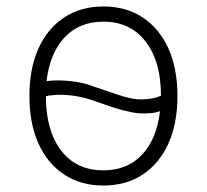

<svg xmlns="http://www.w3.org/2000/svg" viewBox="-20 -562 640 594"><path d="M300 12Q230 12 178.5 -22Q127 -56 99 -118Q71 -180 71 -265Q71 -350 99 -412Q127 -474 178.5 -508Q230 -542 300 -542Q370 -542 421.5 -508Q473 -474 501 -412Q529 -350 529 -265Q529 -180 501 -118Q473 -56 421.5 -22Q370 12 300 12ZM268 -295Q312 -280 338.5 -271Q365 -262 381.5 -258.5Q398 -255 411 -254.5Q424 -254 440 -256Q460 -258 478 -266Q478 -372 430.5 -433.5Q383 -495 300 -495Q225 -495 179.5 -446Q134 -397 124 -311Q128 -311 132 -312Q161 -315 199 -311Q237 -307 268 -295ZM300 -35Q374 -35 419.5 -83.5Q465 -132 475 -218Q461 -213 446 -212Q428 -210 409.5 -211.5Q391 -213 360 -221Q329 -229 274 -249Q239 -262 202.5 -266.5Q166 -271 139 -267Q130 -267 122 -264Q122 -158 169 -96.5Q216 -35 300 -35Z"/></svg>

Font: Geist Mono UltraLight
Style: Regular
Weight: 200
Monospace: yes
Designer: Basement.studio, Andrés Briganti, Mateo Zaragoza
Foundry: Basement.studio, Vercel, Andrés Briganti, Guido Ferreyra, Mateo Zaragoza
Version: Version 1.400; ttfautohint (v1.8.4.7-5d5b)